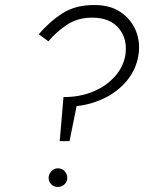

<svg xmlns="http://www.w3.org/2000/svg" viewBox="-20 -730 574 762"><path d="M477 -508Q468 -462 435 -425.5Q402 -389 353 -368Q304 -347 247 -345H232L217 -170H256L284 -309Q342 -315 394.5 -340.5Q447 -366 483 -409Q519 -452 529 -508Q538 -563 519 -608.5Q500 -654 458.5 -682Q417 -710 357 -710Q281 -711 228.5 -677.5Q176 -644 134 -594L172 -566Q205 -605 247 -632.5Q289 -660 346 -660Q417 -660 452.5 -616.5Q488 -573 477 -508ZM210 12Q225 12 236 1.5Q247 -9 247 -24Q247 -39 236.5 -50.5Q226 -62 210 -62Q195 -62 184 -50.5Q173 -39 173 -24Q173 -9 183.5 1.5Q194 12 210 12Z"/></svg>

Font: Jost* 300 Light Italic
Style: Italic
Weight: 300
Italic angle: -10°
Version: Version 3.200; ttfautohint (v0.97) -l 8 -r 50 -G 200 -x 14 -